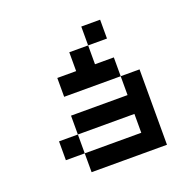

<svg xmlns="http://www.w3.org/2000/svg" viewBox="-111 -719 831 831"><g transform="rotate(-20 304.0 -304.0)"><path d="M173.6 -173.6V-86.8H434V-173.6ZM434 -347.2H173.6V-434H260.4V-520.8H347.2V-434H434ZM347.2 -520.8V-607.6H434V-520.8ZM173.6 -173.6V-260.4H434V-347.2H520.8V0H173.6V-86.8H86.8V-173.6Z"/></g></svg>

Font: 8-bit Operator+ 8
Style: Regular
Weight: 400
Designer: GrandChaos9000
Version: Version 1.3.0 - August 1, 2014